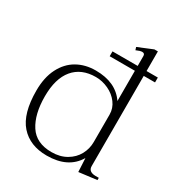

<svg xmlns="http://www.w3.org/2000/svg" viewBox="-172 -832 891 957"><g transform="rotate(30 273.0 -353.5)"><path d="M458 -576V-57Q458 -40 469 -32Q480 -24 499 -24H518V-11L415 2L411 -76Q360 10 237 10Q140 10 85.5 -51.5Q31 -113 31 -245Q31 -321 58 -374Q85 -427 131.5 -453.5Q178 -480 238 -480Q354 -480 407 -402V-576H262V-604H407V-661Q407 -676 392 -676Q380 -676 358 -666L353 -682L438 -717H458V-604H523V-576ZM407 -324Q407 -360 385 -389.5Q363 -419 327.5 -435.5Q292 -452 255 -452Q172 -452 127 -398Q82 -344 82 -242Q82 -139 121.5 -78Q161 -17 249 -17Q298 -17 334 -38Q370 -59 388.5 -93Q407 -127 407 -166Z"/></g></svg>

Font: Taviraj ExtraLight
Style: Regular
Weight: 275
Designer: Katatrad Team
Foundry: CadsonDemak
Version: Version 1.001